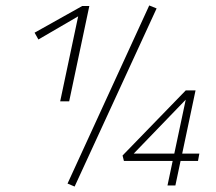

<svg xmlns="http://www.w3.org/2000/svg" viewBox="-20 -681 792 705"><path d="M308 -659 234 -309H201L267 -621L121 -536L107 -561L282 -659ZM228 -7 528 -661 555 -650 254 4ZM707 -90H643L624 0H595L614 -90H435L430 -110L662 -349H698L649 -117H712ZM620 -117 662 -315 471 -117Z"/></svg>

Font: Ysabeau Light
Style: Italic
Weight: 300
Italic angle: -12°
Designer: Christian Thalmann (Catharsis Fonts)
Version: Version 0.003